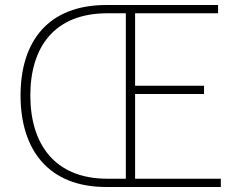

<svg xmlns="http://www.w3.org/2000/svg" viewBox="-20 -746 953 766"><path d="M403 0H861V-33H519V-371H794V-404H519V-693H850V-726H404C173 -726 62 -582 62 -365C62 -149 173 0 403 0ZM408 -33C196 -33 101 -174 101 -365C101 -557 196 -693 408 -693H482V-33Z"/></svg>

Font: Harano Aji Gothic ExtraLight
Style: Regular
Weight: 250
Foundry: Masamichi Hosoda
Version: HaranoAjiGothic-ExtraLight version 20230610;ttx 4.39.4